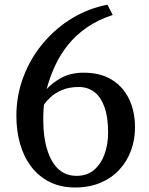

<svg xmlns="http://www.w3.org/2000/svg" viewBox="-20 -798 646 832"><path d="M305.5 14.5Q243 14.5 195.2 -9.5Q147.5 -33.5 115.2 -76Q83 -118.5 67 -174.8Q51 -231 51 -295.5Q51 -385 81.8 -465.8Q112.5 -546.5 167.2 -611.5Q222 -676.5 293.5 -719.5Q365 -762.5 445.5 -777.5L468.5 -733Q405 -712.5 357.2 -679.5Q309.5 -646.5 275.5 -604.5Q241.5 -562.5 218.8 -513.5Q196 -464.5 182 -411.5Q205.5 -438.5 246 -460.8Q286.5 -483 343 -483Q414.5 -483 464 -452.8Q513.5 -422.5 539.2 -369Q565 -315.5 565 -246Q565 -192 547.5 -145Q530 -98 496.5 -62Q463 -26 414.8 -5.8Q366.5 14.5 305.5 14.5ZM321.5 -421Q279.5 -421 249 -408Q218.5 -395 199 -376.8Q179.5 -358.5 170.5 -344Q169.5 -334 168.5 -319.8Q167.5 -305.5 167.5 -276Q167.5 -239 172.5 -204Q177.5 -169 188 -138.8Q198.5 -108.5 215.2 -85.2Q232 -62 256 -49Q280 -36 311.5 -36Q358 -36 388.2 -62.2Q418.5 -88.5 433.5 -131.2Q448.5 -174 448.5 -223.5Q448.5 -291 432.5 -334.8Q416.5 -378.5 388.2 -399.8Q360 -421 321.5 -421Z"/></svg>

Font: Merriweather 28pt Medium
Style: Regular
Weight: 500
Version: Version 2.100